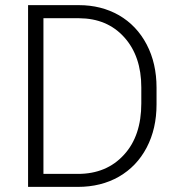

<svg xmlns="http://www.w3.org/2000/svg" viewBox="-20 -731 695 751"><path d="M284.2 0C344.7 0 398.4 -13.2 445.3 -40C491.7 -66.9 527.8 -104.5 553.7 -153.8C579.6 -203.1 592.3 -259.3 592.3 -322.8V-388.2C592.3 -451.2 579.6 -507.8 553.7 -557.1C527.8 -606.4 491.7 -644.5 445.3 -671.4C398.9 -697.8 346.7 -710.9 288.6 -710.9H89.8V0ZM289.6 -659.7C362.3 -659.2 421.4 -634.8 465.8 -585.4C510.3 -536.1 532.7 -470.7 532.7 -389.2V-326.7C532.7 -242.2 510.3 -174.8 464.8 -125.5C419.4 -75.7 359.4 -50.8 284.7 -50.8H149.9V-659.7Z"/></svg>

Font: Shabnam Thin
Style: Regular
Weight: 100
Foundry: DejaVu fonts team - Redesigned by Saber Rastikerdar - Based on Vazir font
Version: Version 5.0.1